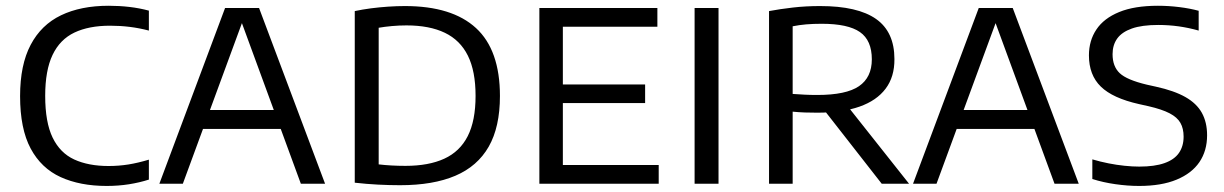

<svg xmlns="http://www.w3.org/2000/svg" viewBox="-20 -622 4144 650"><path d="M341 7.5Q251 7.5 185.2 -22.5Q119.5 -52.5 83.8 -119.2Q48 -186 48 -296.5Q48 -402.5 83.8 -470.2Q119.5 -538 186.5 -570.2Q253.5 -602.5 348 -602.5Q384 -602.5 418.2 -598.5Q452.5 -594.5 484 -586V-518.5Q451.5 -527 419 -531Q386.5 -535 352.5 -535Q281 -535 232 -511.8Q183 -488.5 158 -436.2Q133 -384 133 -297.5Q133 -208 158.2 -156Q183.5 -104 231.5 -82Q279.5 -60 347.5 -60Q382 -60 414.8 -65.2Q447.5 -70.5 484 -81.5V-14Q453 -4 416.8 1.8Q380.5 7.5 341 7.5Z M519.5 0 742 -595H857L1080.5 0H998.5L793 -560H805L599 0ZM641.5 -185.5 660 -249.5H939L957 -185.5Z M1334.5 5Q1298 5 1259.5 3Q1221 1 1181 -3.5V-584.5Q1207 -590 1235.8 -593.8Q1264.5 -597.5 1294 -599.5Q1323.5 -601.5 1351 -601.5Q1510.5 -601.5 1591.5 -527Q1672.5 -452.5 1672.5 -297Q1672.5 -192 1634.5 -125.5Q1596.5 -59 1521.5 -27Q1446.5 5 1334.5 5ZM1352.5 -60.5Q1431.5 -60.5 1484.2 -84.8Q1537 -109 1563.5 -161.2Q1590 -213.5 1590 -297.5Q1590 -381 1564 -433.5Q1538 -486 1486 -511Q1434 -536 1356 -536Q1332 -536 1307 -533.8Q1282 -531.5 1262 -528V-65.5Q1283 -63 1305.2 -61.8Q1327.5 -60.5 1352.5 -60.5Z M1806 0V-595H2205.5V-531.5H1885.5V-63.5H2210V0ZM1856 -273V-336H2164V-273Z M2331.5 0V-595H2412.5V0Z M2583.5 0V-584.5Q2621 -591.5 2664.5 -596.5Q2708 -601.5 2756.5 -601.5Q2883.5 -601.5 2945.8 -557.8Q3008 -514 3008 -422Q3008.5 -362 2978.2 -321.8Q2948 -281.5 2889.8 -261Q2831.5 -240.5 2747 -240.5Q2725 -240.5 2704.2 -241.2Q2683.5 -242 2663.5 -244V0ZM2965 0 2747 -279H2836.5L3057.5 0ZM2747 -300.5Q2844.5 -300.5 2888 -330.2Q2931.5 -360 2931.5 -421Q2931.5 -485.5 2891.2 -513.5Q2851 -541.5 2762 -541.5Q2732.5 -541.5 2709.2 -539.5Q2686 -537.5 2663.5 -533V-304Q2687 -302.5 2704.5 -301.5Q2722 -300.5 2747 -300.5Z M3071 0 3293.5 -595H3408.5L3632 0H3550L3344.5 -560H3356.5L3150.5 0ZM3193 -185.5 3211.5 -249.5H3490.5L3508.5 -185.5Z M3836.5 7.5Q3797.5 7.5 3755.8 1.5Q3714 -4.5 3678 -16V-82.5Q3705 -74.5 3732.8 -69Q3760.5 -63.5 3787 -60.8Q3813.5 -58 3837 -58Q3889 -58 3922.2 -69.8Q3955.5 -81.5 3971.2 -104.2Q3987 -127 3987 -159.5Q3987 -187 3976.2 -206Q3965.5 -225 3939.5 -238.5Q3913.5 -252 3868 -262.5L3836.5 -269.5Q3747 -289.5 3706.8 -328.8Q3666.5 -368 3666.5 -434.5Q3666.5 -484.5 3691.8 -522.2Q3717 -560 3768.8 -581.2Q3820.5 -602.5 3900 -602.5Q3936 -602.5 3972.2 -598Q4008.5 -593.5 4038 -585.5V-518.5Q4004.5 -528 3970.2 -532.8Q3936 -537.5 3901 -537.5Q3846 -537.5 3812 -525.5Q3778 -513.5 3762.2 -491.5Q3746.5 -469.5 3746.5 -438.5Q3746.5 -397 3770.8 -374.2Q3795 -351.5 3862 -335.5L3893.5 -328.5Q3955 -315 3993 -293.5Q4031 -272 4048.8 -240Q4066.5 -208 4066.5 -164Q4066.5 -111.5 4040.5 -73.2Q4014.5 -35 3963.2 -13.8Q3912 7.5 3836.5 7.5Z"/></svg>

Font: Encode Sans SC
Style: Regular
Weight: 400
Version: Version 3.002